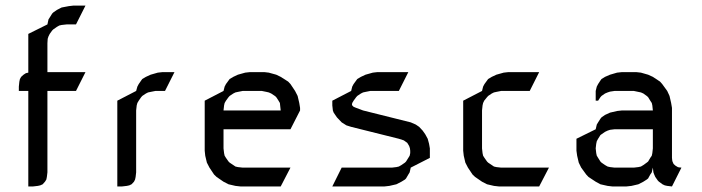

<svg xmlns="http://www.w3.org/2000/svg" viewBox="-20 -672 2531 692"><path d="M47.9 -344.2V-359.9L49.8 -377.9L51.8 -387.2L56.2 -395L64.9 -402.8L73.2 -408.2L82 -410.2V-549.8L150.9 -584L154.8 -602.1L159.2 -608.9L168 -623L171.9 -627L185.1 -636.2L202.1 -645L228 -649.9L245.1 -651.9H288.1L253.9 -584H220.2L202.1 -582L193.8 -580.1L185.1 -575.2L171.9 -565.9L168 -562L159.2 -549.8L154.8 -541L151.9 -532.2L150.9 -516.1V-412.1H288.1L253.9 -344.2H150.9V-50.8L148.9 -34.2L147 -24.9L142.1 -17.1L133.8 -7.8L125 -3.9L116.2 -2L99.1 0H82V-344.2Z M402.8 0V-309.1L470.7 -344.2L475.1 -359.9L480 -369.1L488.8 -381.8L492.7 -387.2L505.9 -395L522.9 -402.8L548.8 -410.2L565.9 -412.1H608.9L574.7 -344.2H540L522.9 -340.8L513.7 -338.9L505.9 -335L492.7 -326.2L488.8 -321.8L480 -309.1L475.1 -300.8L472.7 -292L470.7 -273.9V-50.8L468.8 -34.2L466.8 -24.9L462.9 -17.1L454.1 -7.8L445.8 -3.9L437 -2L419.9 0Z M717.8 -128.9V-309.1L785.6 -344.2L789.6 -359.9L794.4 -369.1L803.7 -381.8L807.6 -387.2L820.8 -395L837.4 -402.8L863.8 -410.2L880.9 -412.1H932.6L948.7 -410.2L975.6 -402.8L991.7 -395L1018.6 -377.9L1026.9 -369.1L1043.5 -344.2L1052.7 -326.2L1058.6 -300.8L1061.5 -283.2V-273.9L1026.9 -206.1H785.6V-137.2L787.6 -120.1L789.6 -110.8L794.4 -103L803.7 -89.8L807.6 -85.9L820.8 -77.1L828.6 -71.8L837.4 -69.8L854.5 -67.9H1026.9L991.7 0H846.7L828.6 -2L803.7 -7.8L785.6 -17.1L760.7 -34.2L751.5 -43L734.9 -67.9L725.6 -85.9L719.7 -110.8ZM785.6 -273.9H991.7L989.7 -292L988.8 -300.8L983.9 -309.1L975.6 -321.8L970.7 -326.2L957.5 -335L948.7 -338.9L940.4 -340.8L923.8 -344.2H854.5L837.4 -340.8L828.6 -338.9L820.8 -335L807.6 -326.2L803.7 -321.8L794.4 -309.1L789.6 -300.8L787.6 -292Z M1177.7 0 1211.4 -67.9H1392.6L1408.7 -69.8L1417.5 -71.8L1426.8 -77.1L1439.5 -85.9L1443.4 -89.8L1451.7 -103L1456.5 -110.8L1458.5 -120.1V-126V-128.9L1457.5 -137.2L1454.6 -146L1447.8 -157.2L1435.5 -166L1417.5 -171.9L1245.6 -214.8L1228.5 -220.2L1211.4 -231L1194.3 -249L1182.6 -266.1L1179.7 -273.9L1178.7 -283.2L1177.7 -292V-309.1L1245.6 -344.2L1249.5 -359.9L1254.4 -369.1L1263.7 -381.8L1267.6 -387.2L1280.8 -395L1297.4 -402.8L1323.7 -410.2L1340.3 -412.1H1451.7L1417.5 -344.2H1314.5L1297.4 -340.8L1288.6 -338.9L1280.8 -335L1267.6 -326.2L1263.7 -321.8L1254.4 -309.1L1249.5 -300.8L1248.5 -294.9L1249.5 -292L1254.4 -287.1L1263.7 -283.2L1288.6 -273.9L1460.4 -231L1478.5 -223.1L1490.7 -214.8L1503.4 -201.2L1512.7 -188L1521.5 -171.9L1526.4 -153.8L1529.3 -137.2V-103L1460.4 -67.9L1456.5 -50.8L1451.7 -43L1443.4 -28.8L1439.5 -24.9L1426.8 -17.1L1408.7 -7.8L1383.3 -2L1365.7 0Z M1649.4 -128.9V-309.1L1717.3 -344.2L1721.2 -359.9L1726.1 -369.1L1735.4 -381.8L1739.3 -387.2L1752.4 -395L1769 -402.8L1795.4 -410.2L1812.5 -412.1H1923.3L1889.2 -344.2H1786.1L1769 -340.8L1760.3 -338.9L1752.4 -335L1739.3 -326.2L1735.4 -321.8L1725.1 -309.1L1721.2 -300.8L1719.2 -292L1717.3 -273.9V-137.2L1719.2 -120.1L1721.2 -110.8L1726.1 -103L1735.4 -89.8L1739.3 -85.9L1752.4 -77.1L1760.3 -71.8L1769 -69.8L1786.1 -67.9H1958.5L1923.3 0H1778.3L1760.3 -2L1735.4 -7.8L1717.3 -17.1L1692.4 -34.2L1683.1 -43L1666.5 -67.9L1657.2 -85.9L1651.4 -110.8Z M2057.6 -128.9V-171.9L2127 -206.1L2130.9 -223.1L2135.7 -231L2144 -244.1L2147.9 -249L2160.6 -257.8L2178.7 -266.1L2204.1 -272L2221.7 -273.9H2333L2331.1 -292L2329.1 -300.8L2323.7 -309.1L2315.9 -321.8L2311 -326.2L2298.8 -335L2290 -338.9L2280.8 -340.8L2264.6 -344.2H2194.8L2178.7 -341.8L2169.9 -338.9L2160.6 -335L2147.9 -326.2L2144 -321.8L2135.7 -309.1H2127V-344.2L2130.9 -359.9L2135.7 -369.1L2144 -381.8L2147.9 -387.2L2160.6 -395L2178.7 -402.8L2204.1 -410.2L2221.7 -412.1H2272.9L2290 -410.2L2315.9 -402.8L2333 -395L2358.9 -377.9L2366.7 -369.1L2384.8 -344.2L2393.1 -326.2L2398.9 -300.8L2401.9 -283.2V-103L2402.8 -94.2L2403.8 -89.8L2407.7 -81.1L2414.1 -75.2L2422.9 -69.8L2426.8 -68.8L2436 -67.9L2401.9 0L2384.8 -2L2376 -3.9L2367.7 -7.8L2355 -17.1L2351.1 -21L2341.8 -34.2L2337.9 -43L2335 -50.8L2333 -67.9L2329.1 -50.8L2323.7 -43L2315.9 -28.8L2311 -24.9L2298.8 -17.1L2280.8 -7.8L2255.9 -2L2237.8 0H2187L2169.9 -2L2144 -7.8L2127 -17.1L2101.1 -34.2L2092.8 -43L2074.7 -67.9L2065.9 -85.9L2060.1 -110.8ZM2127 -137.2 2128.9 -120.1 2130.9 -110.8 2135.7 -103 2144 -89.8 2147.9 -85.9 2160.6 -77.1 2169.9 -71.8 2178.7 -69.8 2194.8 -67.9H2264.6L2280.8 -69.8L2290 -71.8L2298.8 -77.1L2311 -85.9L2315.9 -89.8L2323.7 -103L2329.1 -110.8L2331.1 -120.1L2333 -137.2V-206.1H2194.8L2178.7 -204.1L2169.9 -201.2L2160.6 -196.8L2147.9 -188L2144 -185.1L2135.7 -171.9L2130.9 -163.1L2128.9 -153.8Z"/></svg>

Font: Petahja
Style: Regular
Weight: 400
Designer: T. Christopher White
Version: Version 1.1